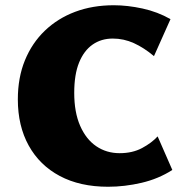

<svg xmlns="http://www.w3.org/2000/svg" viewBox="-20 -695 700 732"><path d="M392 17Q285 17 208 -24Q131 -65 89.5 -140Q48 -215 48 -316Q48 -399 75 -465Q102 -531 151 -578Q200 -625 266.5 -650Q333 -675 414 -675Q466 -675 523.5 -662.5Q581 -650 630 -622L567 -481Q529 -513 490.5 -530.5Q452 -548 410 -548Q366 -548 333 -525Q300 -502 281.5 -456.5Q263 -411 263 -341Q263 -267 285.5 -215.5Q308 -164 347 -137.5Q386 -111 436 -111Q485 -111 521.5 -130.5Q558 -150 581 -175L637 -47Q584 -13 519.5 2Q455 17 392 17Z"/></svg>

Font: Ysabeau Infant Black
Style: Regular
Weight: 900
Designer: Christian Thalmann (Catharsis Fonts)
Version: Version 2.001;gftools[0.9.30]; featfreeze: ss01,ss02,lnum